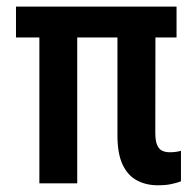

<svg xmlns="http://www.w3.org/2000/svg" viewBox="-20 -548 586 574"><path d="M507.8 -528.3V-436H27.8V-528.3ZM210.9 -528.3V0H97.7V-528.3ZM331.1 -528.3H444.8L444.3 -151.4Q444.3 -127.4 449.7 -114.7Q455.1 -102.1 464.8 -97.4Q474.6 -92.8 487.8 -92.8Q498 -92.8 507.3 -94.2Q516.6 -95.7 521 -97.2V-5.9Q508.3 -1 491.7 2.4Q475.1 5.9 451.7 5.9Q416.5 5.9 389.2 -8.8Q361.8 -23.4 346.4 -56.2Q331.1 -88.9 331.1 -143.6Z"/></svg>

Font: Roboto Condensed Medium
Style: Regular
Weight: 500
Designer: Christian Robertson
Foundry: Google
Version: Version 3.0